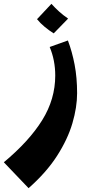

<svg xmlns="http://www.w3.org/2000/svg" viewBox="-100 -611 472 1001"><path d="M49 370 -80 235Q52 125 120 15.5Q188 -94 188 -217Q188 -297 159 -366L254 -400Q276 -342 289 -274Q302 -206 302 -125Q302 -52 277.5 31.5Q253 115 197.5 201.5Q142 288 49 370ZM180 -437Q156 -452 133 -471Q110 -490 93 -511L168 -591Q188 -569 208.5 -550.5Q229 -532 255 -514Z"/></svg>

Font: Marhey SemiBold
Style: Regular
Weight: 600
Designer: Nur Syamsi & Bustanul Arifin
Foundry: Namelatype
Version: Version 1.000; ttfautohint (v1.8.4.7-5d5b)